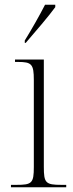

<svg xmlns="http://www.w3.org/2000/svg" viewBox="-20 -786 306 806"><path d="M84 -616V-606H88C127 -651 187 -721 212 -756V-766H169C146 -721 113 -663 84 -616ZM26 0H258V-10H238C171 -10 164 -18 164 -86V-536H43V-526H55C113 -526 122 -517 122 -450V-85C122 -17 114 -10 49 -10H26Z"/></svg>

Font: Noto Serif Display SemiCondensed ExtraLight
Style: Regular
Weight: 200
Width: 4
Designer: Monotype Design Team
Foundry: Monotype Imaging Inc.
Version: Version 2.009